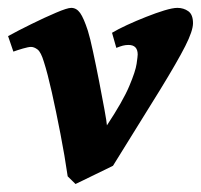

<svg xmlns="http://www.w3.org/2000/svg" viewBox="-23 -440 500 478"><path d="M457.5 -382.3Q457.5 -363.3 438.2 -325.2Q418.9 -287.1 375.5 -216.3Q332 -145.5 258.3 -27.3Q254.4 -25.4 241.5 -19Q228.5 -12.7 212.4 -4.9Q196.3 2.9 182.9 9.5Q169.4 16.1 165 18.1L145.5 -1Q138.2 -51.8 127.4 -107.2Q116.7 -162.6 106 -210.4Q95.2 -258.3 86.4 -285.6Q79.1 -310.1 70.6 -316.7Q62 -323.2 54.2 -323.2Q47.9 -323.2 33.7 -319.1Q19.5 -314.9 10.3 -311.5L-2.9 -350.1Q22 -363.8 55.2 -380.1Q88.4 -396.5 116.5 -408.4Q144.5 -420.4 154.3 -420.4Q167.5 -420.4 176.5 -407.7Q185.5 -395 195.8 -363.3Q201.2 -346.2 208.7 -311Q216.3 -275.9 223.9 -236.8Q231.4 -197.8 237.1 -167Q242.7 -136.2 243.2 -127.9Q283.2 -188.5 298.8 -225.6Q314.5 -262.7 317.1 -281.2Q319.8 -299.8 319.8 -304.2Q319.8 -328.1 296.9 -328.1Q289.6 -328.1 283 -326.4Q276.4 -324.7 266.6 -320.8L255.9 -358.4Q270.5 -367.2 293.2 -377.7Q315.9 -388.2 340.6 -397.9Q365.2 -407.7 386.2 -414.1Q407.2 -420.4 418.5 -420.4Q434.1 -420.4 445.8 -412.1Q457.5 -403.8 457.5 -382.3Z"/></svg>

Font: Dai Banna SIL
Style: Bold Italic
Weight: 700
Italic angle: -11°
Designer: Victor Gaultney
Foundry: SIL International
Version: Version 4.000